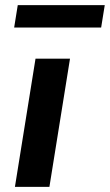

<svg xmlns="http://www.w3.org/2000/svg" viewBox="-20 -726 427 746"><path d="M38 0 118 -498H252L172 0ZM35 -619 49 -706H387L373 -619Z"/></svg>

Font: Nunito Sans 8pt
Style: Bold Italic
Weight: 700
Italic angle: -9°
Version: Version 3.101;gftools[0.9.27]